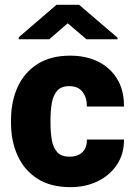

<svg xmlns="http://www.w3.org/2000/svg" viewBox="-20 -770 560 800"><path d="M269.5 -117.2Q304.2 -117.2 323.5 -136Q342.8 -154.8 341.8 -188.5H496.6Q497.1 -128.9 467.5 -84.2Q438 -39.6 387.5 -14.9Q336.9 9.8 273.4 9.8Q190.9 9.8 136 -25.4Q81.1 -60.5 53.5 -121.3Q25.9 -182.1 25.9 -258.3V-269.5Q25.9 -346.2 53.2 -406.7Q80.6 -467.3 135.5 -502.7Q190.4 -538.1 272.5 -538.1Q338.4 -538.1 388.9 -513.2Q439.5 -488.3 468.3 -440.9Q497.1 -393.6 496.6 -326.2H341.8Q342.8 -361.8 324.5 -386.5Q306.2 -411.1 268.6 -411.1Q234.9 -411.1 218 -391.6Q201.2 -372.1 195.8 -339.8Q190.4 -307.6 190.4 -269.5V-258.3Q190.4 -219.2 195.8 -187.3Q201.2 -155.3 218.3 -136.2Q235.4 -117.2 269.5 -117.2ZM309.6 -750 469.7 -612.8V-606.4H340.3L262.2 -672.9L185.1 -606.4H58.1V-614.7L215.3 -750Z"/></svg>

Font: Vazirmatn RD UI FD Black
Style: Regular
Weight: 900
Designer: Saber Rastikerdar
Foundry: Saber Rastikerdar
Version: Version 33.003